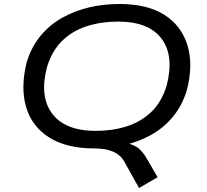

<svg xmlns="http://www.w3.org/2000/svg" viewBox="-20 -734 1036 961"><path d="M676 207 601 73Q583 41 546 25Q509 9 454 9L535 -22Q587 -23 619 -16Q651 -9 672 7.5Q693 24 710 52L769 153ZM453 9Q313 9 226 -46Q139 -101 110.5 -199Q82 -297 114 -424Q138 -501 184 -556Q230 -611 292 -645.5Q354 -680 426 -697Q498 -714 577 -714Q719 -714 804 -659Q889 -604 918.5 -506.5Q948 -409 915 -282Q891 -204 845 -149Q799 -94 737.5 -59.5Q676 -25 603.5 -8Q531 9 453 9ZM459 -79Q543 -79 614 -101.5Q685 -124 737 -173.5Q789 -223 814 -305Q853 -455 788.5 -540.5Q724 -626 571 -626Q488 -626 416.5 -603.5Q345 -581 293.5 -532Q242 -483 216 -401Q176 -252 241 -165.5Q306 -79 459 -79Z"/></svg>

Font: Nunito Sans 7pt Expanded
Style: Italic
Weight: 400
Width: 7
Italic angle: -9°
Designer: Vernon Adams
Foundry: Vernon Adams
Version: Version 3.101;gftools[0.9.27]